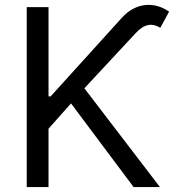

<svg xmlns="http://www.w3.org/2000/svg" viewBox="-20 -756 712 776"><path d="M88.1 0H176.1V-235.8L267 -338.1L519.9 0H626.4L321 -399.1L528.4 -622.2C564.6 -661.2 596.6 -663.4 627.8 -643.5L663.4 -708.8C605.1 -750 529.8 -747.2 473 -684.7L184.7 -366.5H176.1V-727.3H88.1Z"/></svg>

Font: Karasuma Gothic
Style: Regular
Weight: 400
Designer: Rasmus Andersson, Ryoko Nishizuka
Foundry: Genbu
Version: Version 1.00